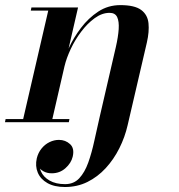

<svg xmlns="http://www.w3.org/2000/svg" viewBox="-78 -490 719 770"><path d="M182.5 260Q140 260 112.2 244.2Q84.5 228.5 73.5 202.2Q62.5 176 69.5 145Q75 122.5 88.5 105.8Q102 89 120.5 80Q139 71 158.5 71Q184.5 71 203 88Q221.5 105 213.5 138.5Q207.5 164 184.5 184.5Q161.5 205 129.5 205Q110.5 205 96 196.8Q81.5 188.5 74 175Q66.5 161.5 70.5 145H82Q75.5 173 85.8 196.5Q96 220 121 234.2Q146 248.5 183 248.5Q218 248.5 240 224.8Q262 201 276 161.8Q290 122.5 300.2 75Q310.5 27.5 321.5 -20L386.5 -301L511 -319.5L434 11.5Q423 60 400.5 104.8Q378 149.5 345.8 184.5Q313.5 219.5 272.5 239.8Q231.5 260 182.5 260ZM-58 0 -55.5 -12.5H200.5L198 0ZM12 0 115.5 -447.5H45.5L48 -460H235L129 0ZM172.5 -225.5Q179.5 -256.5 198.2 -297.8Q217 -339 246.8 -378.2Q276.5 -417.5 316 -443.5Q355.5 -469.5 404.5 -469.5Q462 -469.5 488 -450.2Q514 -431 517.5 -397Q521 -363 511 -319.5L386.5 -301Q396 -342.5 398 -373.2Q400 -404 392 -421.2Q384 -438.5 361.5 -438.5Q331 -438.5 301.8 -417.2Q272.5 -396 247.8 -363.2Q223 -330.5 205.8 -293.8Q188.5 -257 181 -225.5Z"/></svg>

Font: Bodoni Moda 18pt SemiBold
Style: Italic
Weight: 600
Italic angle: -13°
Designer: Owen Earl
Foundry: indestructible type
Version: Version 2.005